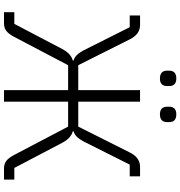

<svg xmlns="http://www.w3.org/2000/svg" viewBox="10 -934 924 985"><g transform="rotate(90 472.5 -442.0)"><path d="M383 -800Q343 -800 343 -837V-847Q343 -884 383 -884Q422 -884 422 -847V-837Q422 -800 383 -800ZM567 -800Q528 -800 528 -837V-847Q528 -884 567 -884Q607 -884 607 -847V-837Q607 -800 567 -800ZM43 0V-53H103L232 -299Q256 -344 291 -353V-357Q262 -364 239 -408L120 -645H60V-698H109Q156 -698 182 -646L315 -381H443V-698H502V-381H630L763 -646Q789 -698 836 -698H885V-645H825L706 -408Q683 -364 654 -357V-353Q689 -344 713 -299L842 -53H902V0H845Q822 0 806.5 -11.5Q791 -23 776 -51L630 -329H502V0H443V-329H315L169 -51Q154 -23 138.5 -11.5Q123 0 100 0Z"/></g></svg>

Font: IBM Plex Sans Light
Style: Regular
Weight: 300
Designer: Mike Abbink, Paul van der Laan, Pieter van Rosmalen
Foundry: Bold Monday
Version: Version 3.0